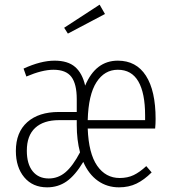

<svg xmlns="http://www.w3.org/2000/svg" viewBox="-20 -792 735 823"><path d="M645 -241H356Q360 -134 396.5 -81.5Q433 -29 493 -29Q527 -29 553 -41.5Q579 -54 607 -80L630 -53Q598 -21 565 -5Q532 11 490 11Q439 11 399.5 -17Q360 -45 337 -98Q302 -40 265.5 -14.5Q229 11 182 11Q120 11 84 -32Q48 -75 48 -145Q48 -225 97 -268.5Q146 -312 232 -312H309V-367Q309 -432 286 -462.5Q263 -493 209 -493Q161 -493 93 -464L81 -498Q155 -532 214 -532Q271 -532 302 -505Q333 -478 345 -425Q390 -532 485 -532Q564 -532 605.5 -467.5Q647 -403 647 -282Q647 -261 645 -241ZM602 -297Q602 -393 573 -443Q544 -493 485 -493Q428 -493 393.5 -439.5Q359 -386 356 -277H602ZM323 -139Q309 -192 309 -256V-277H233Q167 -277 131 -244Q95 -211 95 -146Q95 -89 120 -58Q145 -27 189 -27Q229 -27 260.5 -53.5Q292 -80 323 -139ZM407 -772 430 -732 271 -648 255 -673Z"/></svg>

Font: Fira Sans Extra Condensed ExtraLight
Style: Regular
Weight: 275
Width: 1
Designer: Carrois Corporate & Edenspiekermann AG
Foundry: Carrois Corporate GbR & Edenspiekermann AG
Version: Version 4.203